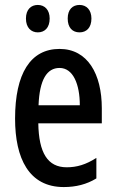

<svg xmlns="http://www.w3.org/2000/svg" viewBox="-20 -747 470 777"><path d="M85 -672C85 -635 106 -616 133 -616C161 -616 181 -635 181 -672C181 -707 161 -727 133 -727C106 -727 85 -709 85 -672ZM254 -672C254 -635 273 -616 302 -616C330 -616 350 -635 350 -672C350 -707 330 -727 302 -727C274 -727 254 -709 254 -672ZM221 -549C103 -549 41 -449 41 -267C41 -106 97 10 238 10C287 10 331 -1 370 -25V-108C328 -81 291 -70 250 -70C173 -70 137 -128 135 -248H392V-309C392 -447 335 -549 221 -549ZM221 -472C276 -472 303 -406 303 -321H136C140 -425 170 -472 221 -472Z"/></svg>

Font: Noto Sans Myanmar UI ExtraCondensed Medium
Style: Regular
Weight: 500
Width: 2
Designer: Monotype Design Team
Foundry: Monotype Imaging Inc.
Version: Version 2.103